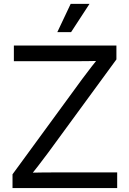

<svg xmlns="http://www.w3.org/2000/svg" viewBox="-20 -960 660 980"><path d="M43.9 0V-70.3L399.9 -557.1Q422.4 -587.9 446.8 -618.9Q471.2 -649.9 495.6 -680.7L506.3 -649.4Q463.9 -648.4 420.9 -647.9Q377.9 -647.5 335.4 -647.5H50.8V-727.5H574.2V-656.7L225.1 -179.7Q200.7 -146.5 174.8 -113.3Q148.9 -80.1 122.6 -46.9L111.8 -78.1Q153.8 -79.1 195.8 -79.6Q237.8 -80.1 279.8 -80.1H578.1V0ZM272.5 -795.9 340.8 -940.4H437L342.8 -795.9Z"/></svg>

Font: Inter 24pt
Style: Regular
Weight: 400
Designer: Rasmus Andersson
Foundry: rsms
Version: Version 4.001;git-66647c0bb